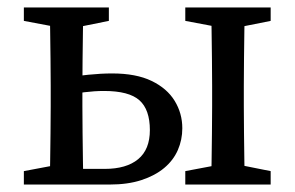

<svg xmlns="http://www.w3.org/2000/svg" viewBox="-20 -495 790 515"><path d="M153 0V-42H261Q319 -42 350.5 -68Q382 -94 382 -146Q382 -201 354 -226Q326 -251 259 -251Q234 -251 205.5 -247.5Q177 -244 152 -238V-284Q182 -291 216.5 -294.5Q251 -298 281 -298Q345 -298 386.5 -278Q428 -258 448.5 -224.5Q469 -191 469 -151Q469 -120 457 -92.5Q445 -65 420.5 -44.5Q396 -24 359.5 -12Q323 0 274 0ZM113 0Q114 -23 114.5 -60Q115 -97 115.5 -137.5Q116 -178 116 -210V-265Q116 -297 115.5 -337.5Q115 -378 114.5 -415.5Q114 -453 113 -475H204Q203 -453 202.5 -415Q202 -377 201.5 -336Q201 -295 201 -263V-210Q201 -178 201.5 -137.5Q202 -97 202.5 -60Q203 -23 204 0ZM546 0Q547 -23 547.5 -60Q548 -97 548.5 -137.5Q549 -178 549 -210V-265Q549 -297 548.5 -337.5Q548 -378 547.5 -415.5Q547 -453 546 -475H637Q636 -453 635.5 -415.5Q635 -378 634.5 -337.5Q634 -297 634 -265V-210Q634 -178 634.5 -137.5Q635 -97 635.5 -60Q636 -23 637 0ZM44 -439V-475H272V-439L173 -419H150ZM477 0V-36L583 -56H606L706 -36V0ZM477 -439V-475H706V-439L606 -419H583ZM44 0V-36L150 -56H158V0Z"/></svg>

Font: Source Serif 4 Variable
Style: Regular
Weight: 400
Designer: Frank Grießhammer
Foundry: Adobe
Version: Version 4.005;hotconv 1.1.0;makeotfexe 2.6.0